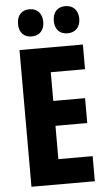

<svg xmlns="http://www.w3.org/2000/svg" viewBox="-61 -960 556 999"><g transform="rotate(-5 217.0 -460.5)"><path d="M66 -849C66 -804 92 -779 132 -779C172 -779 198 -806 198 -849C198 -894 172 -921 132 -921C92 -921 66 -896 66 -849ZM253 -849C253 -805 278 -779 319 -779C360 -779 386 -806 386 -849C386 -894 360 -921 319 -921C279 -921 253 -896 253 -849ZM393 0V-131H214V-305H380V-435H214V-585H393V-714H62V0Z"/></g></svg>

Font: Noto Sans Myanmar ExtraCondensed ExtraBold
Style: Regular
Weight: 800
Width: 2
Designer: Monotype Design Team
Foundry: Monotype Imaging Inc.
Version: Version 2.107